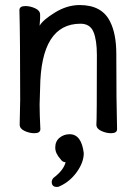

<svg xmlns="http://www.w3.org/2000/svg" viewBox="-20 -511 540 761"><path d="M116 17Q97 17 77.5 8Q58 -1 58 -17L60 -115Q60 -364 57 -471Q57 -487 81 -487Q100 -487 119.5 -478Q139 -469 139 -453V-439L137 -409Q150 -432 198 -461.5Q246 -491 296 -491Q385 -491 417 -424Q441 -376 441 -297Q441 -105 444 1Q444 17 420 17Q401 17 381.5 8Q362 -1 362 -17Q364 -34 364 -293Q364 -352 350.5 -384.5Q337 -417 299 -417Q142 -417 139 -162L137 -97Q137 -59 140 1Q140 17 116 17ZM206 230Q185 230 185 210Q185 202 192 194Q232 164 240 132Q228 132 220 120Q199 97 199 74Q199 49 216 35Q233 21 256 21Q303 21 312 96Q312 132 285 170Q258 208 219 226Q213 230 206 230Z"/></svg>

Font: LXGW WenKai Mono Medium
Style: Regular
Weight: 500
Monospace: yes
Designer: LXGW / Fontworks Inc.
Foundry: LXGW / Fontworks Inc.
Version: Version 1.520; June 14, 2025